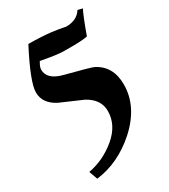

<svg xmlns="http://www.w3.org/2000/svg" viewBox="-194 -848 859 977"><g transform="rotate(-30 235.0 -359.0)"><path d="M64 -12Q155 -29 228 -90.5Q301 -152 301 -234Q301 -302 230 -341L101 -397Q31 -433 31 -498Q31 -558 121 -731Q159 -731 194.5 -729Q230 -727 254 -724Q278 -721 295.5 -718Q313 -715 322 -713L332 -711Q396 -711 424 -756L452 -749Q436 -720 398 -615Q365 -609 311 -609H260Q222 -609 128 -627Q126 -625 126 -623Q112 -600 112 -585Q112 -527 197 -505Q337 -469 354 -461Q439 -418 439 -310Q439 -181 323 -76Q213 22 82 38Z"/></g></svg>

Font: Ponomar Unicode TT
Style: Regular
Weight: 400
Designer: Vladislav V. Dorosh, Yuri A.W. Shardt, Nikita Simmons, Aleksandr Andreev
Foundry: Ponomar Project
Version: 1.1